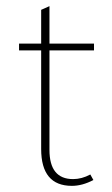

<svg xmlns="http://www.w3.org/2000/svg" viewBox="-20 -595 366 625"><path d="M141 -431V-107Q141 -12 218 -12Q246 -12 274 -27L284 -9Q248 10 214 10Q114 10 114 -110V-431H42V-453H114V-563L141 -575V-453H286V-431Z"/></svg>

Font: Tajawal ExtraLight
Style: Regular
Weight: 275
Designer: Boutros Fonts
Foundry: Created by Boutros International 2017
Version: Version 1.700